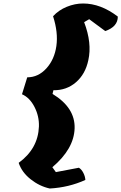

<svg xmlns="http://www.w3.org/2000/svg" viewBox="-20 -947 696 1100"><path d="M456 -927Q557 -927 655 -852Q655 -794 583 -769L491 -837L462 -820Q508 -700 486 -602Q469 -522 415 -475.5Q361 -429 286 -430L281 -409Q411 -330 407.5 -212Q404 -94 280 11L300 39L432 14Q447 23 457.5 43.5Q468 64 469 84Q374 127 265 133Q206 120 155.5 80Q105 40 87 -14Q198 -95 203 -222Q205 -281 177.5 -334.5Q150 -388 106 -407L136 -504Q199 -504 245.5 -555Q292 -606 303 -683.5Q314 -761 284 -854Q316 -889 362.5 -908Q409 -927 456 -927Z"/></svg>

Font: Tillana
Style: Bold
Weight: 700
Designer: Lipi Raval (Devanagari, Latin), Jonny Pinhorn (Latin)
Foundry: Indian Type Foundry
Version: Version 2.002;PS 1.0;hotconv 1.0.79;makeotf.lib2.5.61930; tt